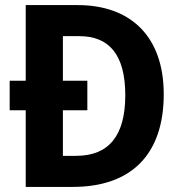

<svg xmlns="http://www.w3.org/2000/svg" viewBox="-20 -734 717 754"><path d="M285 -714H81V-417H18V-301H81V0H266C494 0 623 -126 623 -364C623 -593 491 -714 285 -714ZM292 -592C407 -592 472 -521 472 -360C472 -202 408 -122 279 -122H227V-301H323V-417H227V-592Z"/></svg>

Font: Noto Sans Gurmukhi SemiCondensed
Style: Bold
Weight: 700
Width: 4
Designer: Jelle Bosma - Monotype Design Team
Foundry: Monotype Imaging Inc.
Version: Version 2.004